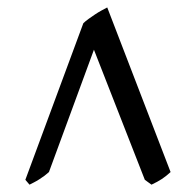

<svg xmlns="http://www.w3.org/2000/svg" viewBox="-20 -777 532 521"><path d="M442.9 -310.1Q430.7 -298.8 419.2 -291.3Q407.7 -283.7 391.1 -275.9L373 -289.1L234.9 -642.1L112.8 -310.1Q107.4 -305.2 100.6 -300Q93.8 -294.9 86.4 -290.3Q79.1 -285.6 72 -282Q64.9 -278.3 60.1 -275.9L48.8 -289.1L206.1 -713.9Q211.9 -719.7 220.5 -725.8Q229 -731.9 237.8 -737.8Q246.6 -743.7 255.4 -748.5Q264.2 -753.4 271 -756.8Z"/></svg>

Font: Gentium Book Basic
Style: Regular
Weight: 400
Designer: J. Victor Gaultney and Annie Olsen
Foundry: SIL International
Version: Version 1.102; 2013; Maintenance release